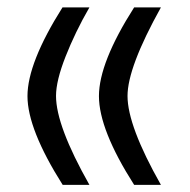

<svg xmlns="http://www.w3.org/2000/svg" viewBox="-20 -505 517 522"><path d="M223.1 -2.4C162.6 -109.4 132.3 -189.9 132.3 -244.1C132.3 -272 141.1 -307.6 158.2 -351.1C175.3 -394.5 196.8 -439.5 223.1 -484.9H149.9C86.4 -384.3 54.7 -303.7 54.7 -243.7C54.7 -184.1 86.4 -103.5 150.4 -2.4ZM417.5 -2.4C356.9 -109.4 326.7 -189.9 326.7 -244.1C326.7 -295.9 356.9 -376 417.5 -484.9H344.7C280.8 -384.8 249 -304.2 249 -243.7C249 -183.1 280.8 -102.5 344.7 -2.4Z"/></svg>

Font: Samim
Style: Regular
Weight: 400
Foundry: DejaVu fonts team - Redesigned by Saber Rastikerdar
Version: Version 4.0.5